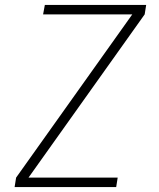

<svg xmlns="http://www.w3.org/2000/svg" viewBox="-20 -755 640 775"><path d="M39 0 45 -38 514 -697H154L161 -735H570L564 -697L95 -38H455L449 0Z"/></svg>

Font: Iosevka SS04 XLt Ex
Style: Italic
Weight: 200
Width: 7
Italic angle: -9°
Monospace: yes
Designer: Belleve Invis
Foundry: Belleve Invis
Version: Version 19.0.0; ttfautohint (v1.8.4)